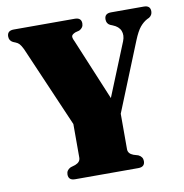

<svg xmlns="http://www.w3.org/2000/svg" viewBox="-79 -775 814 850"><g transform="rotate(-10 328.0 -350.0)"><path d="M504.5 -26.5Q504.5 0 475 0H190.5Q161 0 161 -26.5Q161 -46 180.5 -55.5L202 -62Q225.5 -71 225.5 -91V-242L68 -606.5Q59 -624.5 52.5 -631.2Q46 -638 37 -641.5L25 -646.5Q8.5 -655 8.5 -673.5Q8.5 -700 38 -700H312.5Q342 -700 342 -674Q342 -654.5 323 -645L305.5 -640.5Q289.5 -634 287.8 -626.2Q286 -618.5 294.5 -601.5L409 -326.5L506 -565Q516 -590.5 507.8 -611Q499.5 -631.5 472.5 -642L461.5 -646.5Q446 -654.5 446 -673.5Q446 -700 475.5 -700H623Q652 -700 652 -674Q652 -656.5 637 -647L628.5 -643Q610.5 -633.5 595.5 -615.5Q580.5 -597.5 564.5 -558L440 -250.5V-91Q440 -71 463.5 -62L485 -55.5Q504.5 -46 504.5 -26.5Z"/></g></svg>

Font: Fraunces 144pt Soft Black
Style: Regular
Weight: 900
Version: Version 1.000;[b76b70a41]